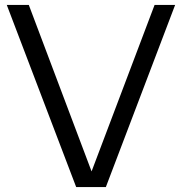

<svg xmlns="http://www.w3.org/2000/svg" viewBox="-20 -760 740 780"><path d="M289.5 0 7.5 -740H97L361.5 -38.5H342.5L608 -740H691.5L410 0Z"/></svg>

Font: Encode Sans SemiExpanded
Style: Regular
Weight: 400
Width: 6
Designer: Multiple Designers
Foundry: Impallari Type
Version: Version 3.002